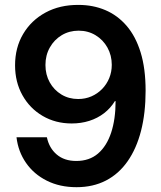

<svg xmlns="http://www.w3.org/2000/svg" viewBox="-20 -759 661 790"><path d="M294.9 11.2Q226.1 11.2 172.9 -15.4Q119.6 -42 87.2 -88.6Q54.7 -135.3 47.9 -194.3H172.9Q182.1 -149.9 213.4 -123.3Q244.6 -96.7 293.9 -96.7Q347.7 -96.7 383.3 -127.2Q418.9 -157.7 437.3 -213.1Q455.6 -268.6 455.6 -342.8H452.6Q435.1 -314 408.2 -293.2Q381.3 -272.5 347.4 -261.7Q313.5 -251 274.9 -251Q208.5 -251 155.5 -282Q102.5 -313 72.3 -367.2Q42 -421.4 42 -490.2Q42 -563 75.2 -619.1Q108.4 -675.3 167.2 -707.3Q226.1 -739.3 303.2 -738.8Q362.8 -738.8 413.1 -717.5Q463.4 -696.3 500.7 -653.1Q538.1 -609.9 558.6 -543.5Q579.1 -477.1 579.1 -385.7Q579.1 -293.9 560.3 -220.7Q541.5 -147.5 505.1 -95.5Q468.8 -43.5 415.8 -16.1Q362.8 11.2 294.9 11.2ZM301.8 -351.6Q331.1 -351.6 356.2 -362.5Q381.3 -373.5 400.1 -392.8Q418.9 -412.1 429.4 -437.5Q439.9 -462.9 439.9 -492.2Q439.9 -531.2 422.1 -563.2Q404.3 -595.2 373.3 -614Q342.3 -632.8 303.7 -632.8Q265.1 -632.8 234.1 -614.3Q203.1 -595.7 185.1 -563.7Q167 -531.7 167 -491.7Q167 -451.7 184.6 -420.2Q202.1 -388.7 232.7 -370.1Q263.2 -351.6 301.8 -351.6Z"/></svg>

Font: Inter 24pt SemiBold
Style: Regular
Weight: 600
Designer: Rasmus Andersson
Foundry: rsms
Version: Version 4.001;git-66647c0bb